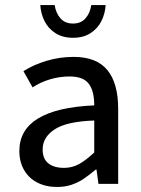

<svg xmlns="http://www.w3.org/2000/svg" viewBox="-20 -724 556 756"><path d="M253.9 -422.9Q214.4 -422.9 176.8 -411.6Q139.2 -400.4 108.4 -379.9L72.3 -443.8Q111.3 -468.8 162.8 -484.4Q214.4 -500 270 -500Q359.9 -500 402.6 -448.2Q445.3 -396.5 445.3 -295.4V0H367.7L359.9 -56.6H357.4Q328.6 -32.7 308.1 -19Q287.6 -5.4 262 3.4Q236.3 12.2 204.6 12.2Q160.6 12.2 127 -5.1Q93.3 -22.5 74.7 -54.7Q56.2 -86.9 56.2 -129.4Q56.2 -295.9 351.1 -309.1Q351.1 -366.2 329.3 -394.5Q307.6 -422.9 253.9 -422.9ZM351.1 -123.5V-249.5Q242.2 -245.6 195.1 -214.6Q147.9 -183.6 147.9 -135.3Q147.9 -98.6 170.4 -80.8Q192.9 -63 231.9 -63Q263.7 -63 290.3 -77.4Q316.9 -91.8 351.1 -123.5ZM195.3 -704.1Q199.7 -672.9 217.8 -652.1Q235.8 -631.3 267.6 -631.3Q298.8 -631.3 316.9 -652.1Q335 -672.9 339.4 -704.1H396Q394 -670.9 379.6 -641.6Q365.2 -612.3 336.9 -593.8Q308.6 -575.2 267.6 -575.2Q226.1 -575.2 197.8 -593.8Q169.4 -612.3 155 -641.6Q140.6 -670.9 138.7 -704.1Z"/></svg>

Font: Varta SemiBold
Style: Regular
Weight: 600
Designer: Joana Correia, Viktoriya Grabowska, Eben Sorkin
Foundry: Sorkin Type
Version: Version 1.003; ttfautohint (v1.3) -l 8 -r 24 -G 200 -x 12 -H